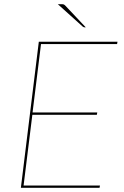

<svg xmlns="http://www.w3.org/2000/svg" viewBox="-20 -900 592 920"><path d="M543 -700 541 -689H176.5L136 -361H446L444 -350H135L93 -11H459L457 0H80L166 -700ZM274 -880Q282.5 -880 285.8 -878.5Q289 -877 293 -873L391 -769H385Q381.5 -769 377 -772L257 -880Z"/></svg>

Font: Lato Hairline
Style: Italic
Weight: 250
Italic angle: -7°
Designer: Lukasz Dziedzic
Foundry: Lukasz Dziedzic
Version: Version 1.104; Western+Polish opensource